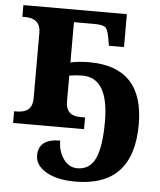

<svg xmlns="http://www.w3.org/2000/svg" viewBox="-54 -583 724 870"><g transform="rotate(5 307.5 -148.0)"><path d="M236.8 61Q236.8 109.9 261.7 144.5Q286.6 179.2 324.2 179.2Q381.8 179.2 406.5 125.2Q431.2 71.3 431.2 -42Q431.2 -241.2 312 -241.2Q282.2 -241.2 252 -235.8V-118.2Q252 -53.2 317.9 -53.2H339.8V0H17.1V-53.2H28.8Q100.1 -53.2 100.1 -118.2V-418Q100.1 -482.9 28.8 -482.9H17.1V-536.1H487.8V-386.2H418.9L414.1 -416Q406.2 -463.4 392.1 -471.2Q377.9 -479 344.2 -479H252V-295.9Q290.5 -304.2 336.9 -304.2Q585 -304.2 585 -43Q585 240.2 320.8 240.2Q237.3 240.2 187.7 210.9Q138.2 181.6 138.2 137.2Q138.2 61 236.8 61Z"/></g></svg>

Font: Droids
Style: b
Weight: 700
Foundry: Ascender Corporation
Version: Version 1.00 build 113